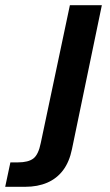

<svg xmlns="http://www.w3.org/2000/svg" viewBox="-145 -552 425 739"><path d="M-125 167 -105 73H-76Q-36 73 -16.5 58Q3 43 12 -2L124 -532H247L132 22Q122 71 98 103Q74 135 37 151Q0 167 -48 167Z"/></svg>

Font: Mona Sans ExtraLight SemiBold
Style: Italic
Weight: 600
Italic angle: -11.6951°
Version: Version 2.000